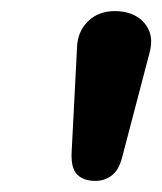

<svg xmlns="http://www.w3.org/2000/svg" viewBox="-20 -733 292 346"><path d="M152 -407Q131 -407 119.5 -418Q108 -429 109 -457L119 -651Q121 -678 139.5 -695.5Q158 -713 187 -713Q209 -713 225 -704Q241 -695 248.5 -678Q256 -661 249 -636L200 -449Q194 -426 181 -416.5Q168 -407 152 -407Z"/></svg>

Font: Nunito Variable Extra Light
Style: Italic
Weight: 200
Italic angle: -9°
Designer: Vernon Adams
Foundry: Vernon Adams
Version: Version 3.602